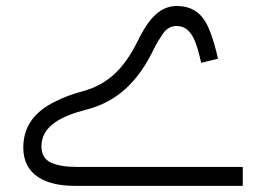

<svg xmlns="http://www.w3.org/2000/svg" viewBox="-20 -604 860 624"><path d="M688.5 -413.1C681.2 -446.8 672.4 -476.1 662.6 -502C643.1 -553.2 612.3 -584.5 554.2 -584.5C491.2 -584.5 455.1 -526.9 426.8 -469.2C383.8 -383.3 333 -330.6 249.5 -307.6C215.8 -298.8 184.6 -287.1 155.3 -272C96.2 -242.2 55.7 -196.3 55.7 -124.5C55.7 -33.7 129.4 0 223.1 0H769V-61.5H229C194.8 -61.5 167.5 -65.9 146.5 -75.2C125.5 -84.5 114.7 -102.1 114.7 -128.4C114.7 -195.8 181.6 -227.5 261.7 -248C357.9 -272.9 427.7 -335 481 -446.8C489.3 -463.9 499.5 -480 510.7 -496.1C522 -511.7 536.1 -519.5 554.2 -519.5C603.5 -519.5 619.1 -464.8 633.8 -399.9Z"/></svg>

Font: Estedad Light
Style: Regular
Weight: 300
Designer: Amin Abedi
Version: Version 7.3